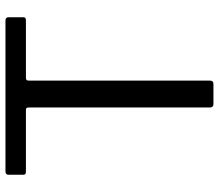

<svg xmlns="http://www.w3.org/2000/svg" viewBox="-68 -714 782 685"><g transform="rotate(-90 322.5 -371.0)"><path d="M42 -731Q42 -742 54 -742H592Q604 -742 604 -731V-679Q604 -673 601 -671Q598 -669 592 -669H389Q383 -669 380.5 -667Q378 -665 378 -659V-13Q378 0 366 0H294Q282 0 282 -13V-658Q282 -665 280 -667Q278 -669 272 -669H54Q48 -669 45 -671Q42 -673 42 -679Z"/></g></svg>

Font: Libre Franklin
Style: Regular
Weight: 400
Designer: Pablo Impallari, Rodrigo Fuenzalida
Foundry: Impallari Type
Version: Version 1.001; ttfautohint (v1.4.1)